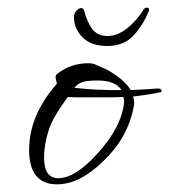

<svg xmlns="http://www.w3.org/2000/svg" viewBox="-20 -470 442 501"><path d="M129 11Q56 11 56 -79Q56 -169 128 -251Q129 -252 127 -258.5Q125 -265 125 -268Q125 -274 129 -277Q164 -305 211 -305Q224 -305 232 -300Q242 -296 251 -292Q260 -288 268 -283Q306 -260 321 -235Q346 -236 363 -237Q380 -238 389 -239H393Q402 -239 402 -232Q402 -230 398 -229Q387 -227 369.5 -224Q352 -221 327 -218Q330 -211 330 -202Q330 -195 329 -192Q314 -111 250 -50Q188 11 129 11ZM297 -235Q281 -260 234 -260Q198 -260 187 -252Q184 -251 181 -248Q178 -245 174 -241Q230 -234 297 -235ZM132 -5Q176 -5 233 -68Q291 -131 302 -190Q303 -195 303.5 -198.5Q304 -202 304 -205Q304 -211 302 -217Q283 -216 263 -216Q243 -216 223 -216Q203 -216 186.5 -216Q170 -216 157 -217Q117 -163 107 -130Q95 -93 95 -59Q95 -5 132 -5ZM260 -350Q217 -350 195 -373Q173 -396 173 -426Q173 -435 179.5 -442Q186 -449 192 -449Q198 -449 200 -441Q206 -416 219.5 -396Q233 -376 261 -376Q286 -376 311.5 -396Q337 -416 356 -447Q359 -450 363 -450Q366 -450 368 -448Q370 -446 368 -441Q355 -407 329.5 -378.5Q304 -350 260 -350Z"/></svg>

Font: Ephesis
Style: Regular
Weight: 400
Designer: Robert E. Leuschke
Foundry: Robert E. Leuschke
Version: Version 1.010; ttfautohint (v1.8.3)